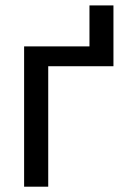

<svg xmlns="http://www.w3.org/2000/svg" viewBox="-20 -703 485 723"><path d="M407.2 -453.6H161.6V0H70.8V-528.3H316.9V-682.6H407.2Z"/></svg>

Font: RobotoInd
Style: Regular
Weight: 400
Designer: Google
Version: Version 2.001101; 2014